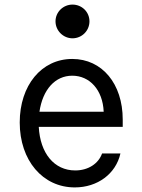

<svg xmlns="http://www.w3.org/2000/svg" viewBox="-20 -807 620 837"><path d="M149 -254H515V-286C515 -442 425 -550 295 -550C161 -550 66 -435 66 -273C66 -108 166 10 306 10C405 10 485 -49 505 -138H425C409 -93 364 -64 308 -64C216 -64 155 -139 149 -254ZM295 -477C371 -477 428 -415 432 -320H152C166 -416 220 -477 295 -477ZM222 -714C222 -673 256 -640 296 -640C337 -640 370 -673 370 -714C370 -755 337 -787 296 -787C256 -787 222 -755 222 -714Z"/></svg>

Font: CommitMono-dimboump
Style: Regular
Weight: 400
Monospace: yes
Designer: Eigil Nikolajsen
Foundry: Eigil Nikolajsen
Version: Version 1.143